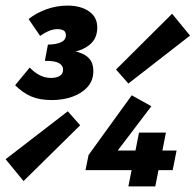

<svg xmlns="http://www.w3.org/2000/svg" viewBox="-80 -665 700 685"><path d="M105 -308Q61 -308 31 -321Q1 -334 -26 -361L26 -424Q41 -408 60 -397.5Q79 -387 102 -387Q121 -387 133 -394Q145 -401 145 -417Q145 -431 131 -439.5Q117 -448 80 -448L91 -506Q119 -506 137 -514Q155 -522 155 -539Q155 -552 146.5 -556.5Q138 -561 125 -561Q109 -561 93 -554Q77 -547 63 -537L22 -597Q48 -618 84.5 -631.5Q121 -645 161 -645Q208 -645 237.5 -624.5Q267 -604 267 -567Q267 -528 240.5 -506Q214 -484 176 -479L183 -483Q218 -476 235.5 -459Q253 -442 253 -411Q253 -378 232.5 -355Q212 -332 178.5 -320Q145 -308 105 -308ZM4 -19 -60 -97 162 -268 206 -218ZM378 -367 334 -417 534 -616 598 -538ZM378 0 416 -192H512L474 0ZM225 -58 236 -112 390 -325 460 -286 340 -128H550L536 -58Z"/></svg>

Font: Source Code Pro ExtraLight Black
Style: Italic
Weight: 900
Italic angle: -11°
Monospace: yes
Version: Version 1.016;hotconv 1.0.116;makeotfexe 2.5.65601